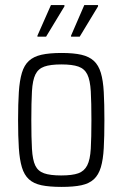

<svg xmlns="http://www.w3.org/2000/svg" viewBox="-20 -726 481 754"><path d="M222 8Q174 8 143 1.5Q112 -5 93.5 -22Q75 -39 66 -69Q57 -99 54 -144.5Q51 -190 51 -254Q51 -319 54 -364.5Q57 -410 66 -440Q75 -470 93.5 -487Q112 -504 143 -511Q174 -518 222 -518Q269 -518 299.5 -511Q330 -504 348.5 -487Q367 -470 376 -440Q385 -410 387.5 -364.5Q390 -319 390 -254Q390 -190 387.5 -144.5Q385 -99 376 -69Q367 -39 348.5 -22Q330 -5 299.5 1.5Q269 8 222 8ZM220 -37Q264 -37 287.5 -45.5Q311 -54 322.5 -76.5Q334 -99 336.5 -142Q339 -185 339 -254Q339 -324 336.5 -367.5Q334 -411 323 -433.5Q312 -456 288 -464.5Q264 -473 221 -473Q178 -473 154 -464.5Q130 -456 119 -433.5Q108 -411 105.5 -367.5Q103 -324 103 -254Q103 -185 105.5 -141.5Q108 -98 118.5 -76Q129 -54 153 -45.5Q177 -37 220 -37ZM127 -582V-586L180 -706H233V-701L161 -582ZM259 -582V-586L311 -706H365V-701L293 -582Z"/></svg>

Font: Saira Condensed Light
Style: Regular
Weight: 300
Width: 3
Designer: Hector Gatti with collaboration of the Omnibus-Type team
Foundry: Omnibus-Type
Version: Version 1.101